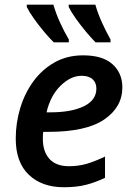

<svg xmlns="http://www.w3.org/2000/svg" viewBox="-20 -786 568 816"><path d="M251.5 9.8Q158.2 9.8 102.5 -43.2Q46.9 -96.2 46.9 -196.8Q46.9 -263.2 65.9 -326.4Q85 -389.6 121.8 -440.2Q158.7 -490.7 211.9 -520.8Q265.1 -550.8 333.5 -550.8Q416 -550.8 458 -513.2Q500 -475.6 500 -414.6Q500 -330.6 422.9 -278.1Q345.7 -225.6 185.5 -225.6H163.6Q162.1 -211.9 162.1 -195.8Q162.1 -141.6 190.2 -110.6Q218.3 -79.6 272.9 -79.6Q313.5 -79.6 348.4 -89.8Q383.3 -100.1 426.3 -120.6V-30.3Q386.7 -11.2 346.2 -0.7Q305.7 9.8 251.5 9.8ZM177.7 -308.6H194.3Q283.7 -308.6 336.7 -334.5Q389.6 -360.4 389.6 -409.7Q389.6 -434.6 373.5 -449.2Q357.4 -463.9 326.7 -463.9Q280.8 -463.9 237.8 -422.1Q194.8 -380.4 177.7 -308.6ZM386.2 -606Q366.7 -625.5 344.5 -652.3Q322.3 -679.2 302.7 -706.5Q283.2 -733.9 272 -756.3V-766.1H385.3Q395 -731 412.6 -691.9Q430.2 -652.8 449.7 -618.2V-606ZM208.5 -606Q188.5 -625.5 166.3 -652.3Q144 -679.2 124.5 -706.5Q105 -733.9 93.8 -756.3V-766.1H207Q216.8 -731 234.4 -691.9Q252 -652.8 272.5 -618.2V-606Z"/></svg>

Font: Open Sans SemiBold
Style: Italic
Weight: 600
Italic angle: -12°
Designer: Monotype Design Team
Foundry: Monotype Imaging Inc.
Version: Version 3.003; ttfautohint (v1.8.4)